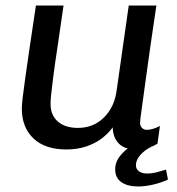

<svg xmlns="http://www.w3.org/2000/svg" viewBox="-20 -531 640 695"><path d="M220 10Q143 10 101 -30Q59 -70 59 -138Q59 -151 62 -177Q65 -203 71 -245.5Q77 -288 86.5 -353.5Q96 -419 110 -511H210Q197 -419 187.5 -356.5Q178 -294 173 -254.5Q168 -215 165.5 -192Q163 -169 163 -155Q163 -114 189.5 -91Q216 -68 262 -68Q318 -68 356 -105.5Q394 -143 402 -202L446 -511H546Q535 -437 524.5 -364.5Q514 -292 506 -232Q498 -172 492.5 -133.5Q487 -95 487 -87Q487 -75 494 -68Q501 -61 511 -61Q532 -61 559 -75L550 -11Q534 -1 515 4.5Q496 10 472 10Q431 10 410 -11.5Q389 -33 388 -70Q372 -48 348.5 -30Q325 -12 292.5 -1Q260 10 220 10ZM480 144Q442 144 419.5 128.5Q397 113 397 82Q397 55 415 33Q433 11 452 0H528Q504 12 488 30Q472 48 472 67Q472 81 483 89Q494 97 512 97Q530 97 547.5 92.5Q565 88 581 83L588 119Q562 131 533 137.5Q504 144 480 144Z"/></svg>

Font: Chivo Mono
Style: Italic
Weight: 400
Italic angle: -8.05°
Monospace: yes
Version: Version 1.008